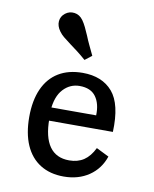

<svg xmlns="http://www.w3.org/2000/svg" viewBox="-78 -727 641 798"><g transform="rotate(10 242.0 -328.0)"><path d="M61.6 -208.1Q61.6 -277.4 83.6 -326.7Q105.7 -375.9 147.7 -401.4Q189.7 -426.9 249.2 -426.9Q331.6 -426.9 375.6 -375.6Q419.6 -324.3 414.8 -206.9H114.3L113.5 -262.6H334.4Q336.1 -311.8 314.6 -341.4Q293 -371 246 -371Q205.8 -371 177.3 -340.4Q148.7 -309.8 144.3 -249.2L146.7 -245.8Q145.2 -230.3 145.2 -214.2Q145.2 -137.5 173.1 -98.1Q200.9 -58.8 256.2 -58.8Q292.1 -58.8 317.7 -75.8Q343.2 -92.8 361 -129.1L414.3 -102.7Q396.1 -49 351.5 -18.9Q306.9 11.3 245 11.3Q187.5 11.3 146.1 -14.5Q104.7 -40.4 83.1 -89.6Q61.6 -138.8 61.6 -208.1ZM178.7 -534.6Q157.6 -550.6 146.7 -559.4Q135.8 -568.3 127.6 -579.7Q112.2 -600.7 114.1 -621.6Q116.1 -642.4 133.2 -655.6Q150.5 -668.9 172.2 -666Q194 -663.1 208.7 -642.7Q216.8 -631.4 224.4 -615.7Q231.9 -600 239.8 -581.7Q246.4 -564.8 255.5 -545.8Q264.5 -526.9 275.6 -503.6L246.6 -481Q228.3 -497 211.1 -510.4Q194 -523.9 178.7 -534.6Z"/></g></svg>

Font: Playfair Micro SmCond SmLight
Style: Regular
Weight: 360
Width: 4
Designer: Claus Eggers Sørensen
Foundry: Claus Eggers Sørensen
Version: Version 2.100;Glyphs 3.2 (3219)